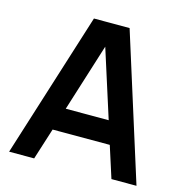

<svg xmlns="http://www.w3.org/2000/svg" viewBox="-106 -819 883 918"><g transform="rotate(15 335.0 -360.0)"><path d="M20 0H144L193.5 -156H476.5L526.5 0H650.5L423.5 -720H247ZM334 -604 441 -268.5H228.5Z"/></g></svg>

Font: Hauora
Style: Bold
Weight: 700
Designer: Wayne Shih
Foundry: WCYS
Version: Version 1.001;hotconv 1.0.109;makeotfexe 2.5.65596